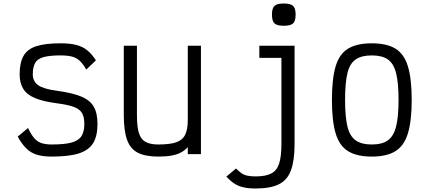

<svg xmlns="http://www.w3.org/2000/svg" viewBox="-20 -879 2440 1095"><path d="M275 14Q225 14 190.5 3.5Q156 -7 130 -32.5Q104 -58 81 -100L140 -149Q157 -113 174 -92.5Q191 -72 215 -63.5Q239 -55 275 -55Q348 -55 388 -66Q428 -77 444.5 -102.5Q461 -128 461 -172Q461 -213 447 -235.5Q433 -258 399 -270Q365 -282 304 -290Q227 -300 180 -319.5Q133 -339 112.5 -372.5Q92 -406 92 -455Q92 -521 114 -560Q136 -599 187 -615.5Q238 -632 325 -632Q378 -632 414 -623Q450 -614 476.5 -593Q503 -572 527 -535L472 -482Q454 -514 435.5 -531.5Q417 -549 391.5 -556Q366 -563 325 -563Q264 -563 229 -553.5Q194 -544 180.5 -520Q167 -496 167 -455Q167 -415 198 -393Q229 -371 307 -361Q393 -349 443 -328.5Q493 -308 514.5 -271Q536 -234 536 -172Q536 -103 511 -62.5Q486 -22 429.5 -4Q373 14 275 14Z M883 14Q809 14 766 -8Q723 -30 704.5 -82Q686 -134 686 -222V-618H761V-222Q761 -157 772 -121Q783 -85 809.5 -70Q836 -55 883 -55Q949 -55 985 -67.5Q1021 -80 1036 -110.5Q1051 -141 1051 -195V-618H1126V0H1051V-40Q1033 -20 1010.5 -8.5Q988 3 957 8.5Q926 14 883 14Z M1438 196Q1398 196 1369 189.5Q1340 183 1317.5 168.5Q1295 154 1271 128L1326 82Q1343 99 1357.5 109Q1372 119 1391 123Q1410 127 1438 127Q1495 127 1527 110.5Q1559 94 1572 53.5Q1585 13 1585 -59V-549H1459V-618H1660V-59Q1660 36 1639.5 92Q1619 148 1570.5 172Q1522 196 1438 196ZM1598 -732Q1560 -732 1545.5 -745.5Q1531 -759 1531 -796Q1531 -832 1545.5 -845.5Q1560 -859 1598 -859Q1637 -859 1651.5 -845.5Q1666 -832 1666 -796Q1666 -759 1651.5 -745.5Q1637 -732 1598 -732Z M2100 14Q2015 14 1965 -17Q1915 -48 1894 -119Q1873 -190 1873 -309Q1873 -429 1894 -500Q1915 -571 1965 -601.5Q2015 -632 2100 -632Q2186 -632 2235.5 -601.5Q2285 -571 2306.5 -500Q2328 -429 2328 -309Q2328 -190 2306.5 -119Q2285 -48 2235.5 -17Q2186 14 2100 14ZM2100 -55Q2159 -55 2192 -78.5Q2225 -102 2239 -157.5Q2253 -213 2253 -309Q2253 -407 2239 -462Q2225 -517 2192 -540Q2159 -563 2100 -563Q2042 -563 2008.5 -540Q1975 -517 1961.5 -462Q1948 -407 1948 -309Q1948 -213 1961.5 -157.5Q1975 -102 2008.5 -78.5Q2042 -55 2100 -55Z"/></svg>

Font: Victor Mono Thin
Style: Regular
Weight: 400
Monospace: yes
Version: Version 1.561;gftools[0.9.30]